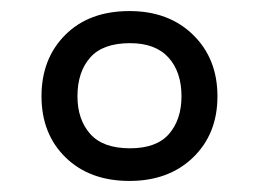

<svg xmlns="http://www.w3.org/2000/svg" viewBox="-20 -744 468 347"><path d="M214 -417Q142 -417 98.5 -459.5Q55 -502 55 -570Q55 -638 98 -681Q141 -724 214 -724Q285 -724 329 -681Q373 -638 373 -570Q373 -502 329 -459.5Q285 -417 214 -417ZM215 -476Q263 -476 285.5 -502Q308 -528 308 -570Q308 -614 284.5 -640Q261 -666 215 -666Q166 -666 143 -640Q120 -614 120 -570Q120 -528 143 -502Q166 -476 215 -476Z"/></svg>

Font: Noto Sans Warang Citi
Style: Regular
Weight: 400
Designer: Mangu Purty
Foundry: Mangu Purty
Version: Version 3.002; ttfautohint (v1.8.4.7-5d5b)